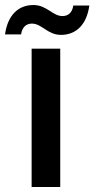

<svg xmlns="http://www.w3.org/2000/svg" viewBox="-51 -745 376 765"><path d="M75 -551V0H189V-551ZM-31 -608H33C37 -637 54 -651 76 -651C116 -651 138 -606 192 -606C250 -606 294 -644 305 -723H241C237 -694 220 -681 198 -681C158 -681 136 -725 82 -725C24 -725 -20 -687 -31 -608Z"/></svg>

Font: Malmofest Medium
Style: Regular
Weight: 500
Designer: Jonny Pinhorn (Poppins), Kolossal
Version: Version 1.004;Glyphs 3.1.2 (3151)